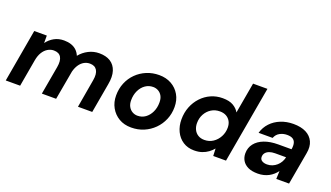

<svg xmlns="http://www.w3.org/2000/svg" viewBox="-67 -1201 2924 1694"><g transform="rotate(20 1395.5 -354.0)"><path d="M22 0 109 -496H227V-426Q255 -464 295 -486Q335 -508 386 -508Q423 -508 453 -498Q483 -488 504 -468Q525 -448 537 -419Q570 -460 617 -484Q664 -508 717 -508Q781 -508 822.5 -481.5Q864 -455 880.5 -404Q897 -353 883 -278L834 0H700L746 -266Q757 -328 737 -361Q717 -394 670 -394Q641 -394 616 -380Q591 -366 572.5 -339Q554 -312 544 -274L495 0H361L408 -266Q419 -328 399.5 -361Q380 -394 331 -394Q301 -394 274 -377.5Q247 -361 228.5 -330.5Q210 -300 202 -256L157 0Z M1202 12Q1136 12 1087 -17Q1038 -46 1010 -96Q982 -146 982 -209Q982 -273 1004.5 -327.5Q1027 -382 1068 -422.5Q1109 -463 1163 -485.5Q1217 -508 1280 -508Q1345 -508 1395 -480Q1445 -452 1473.5 -402.5Q1502 -353 1502 -288Q1502 -225 1479 -170.5Q1456 -116 1415 -75Q1374 -34 1320 -11Q1266 12 1202 12ZM1219 -105Q1261 -105 1293 -128Q1325 -151 1344 -191Q1363 -231 1363 -281Q1363 -317 1350 -341Q1337 -365 1314.5 -378Q1292 -391 1265 -391Q1224 -391 1191.5 -368Q1159 -345 1140 -305Q1121 -265 1121 -215Q1121 -180 1134.5 -155.5Q1148 -131 1170.5 -118Q1193 -105 1219 -105Z M1793 12Q1733 12 1688.5 -17Q1644 -46 1620 -96Q1596 -146 1596 -208Q1596 -272 1617.5 -326.5Q1639 -381 1677.5 -422Q1716 -463 1766.5 -485.5Q1817 -508 1876 -508Q1938 -508 1975.5 -486Q2013 -464 2031 -431L2082 -720H2217L2090 0H1970L1967 -69Q1949 -47 1924 -28.5Q1899 -10 1867 1Q1835 12 1793 12ZM1847 -106Q1892 -106 1927.5 -129.5Q1963 -153 1984 -192.5Q2005 -232 2005 -278Q2005 -312 1991 -337Q1977 -362 1952 -376Q1927 -390 1892 -390Q1847 -390 1812 -368Q1777 -346 1756.5 -308.5Q1736 -271 1736 -224Q1736 -191 1749 -164Q1762 -137 1787 -121.5Q1812 -106 1847 -106Z M2391 12Q2334 12 2298.5 -5.5Q2263 -23 2245.5 -52.5Q2228 -82 2228 -119Q2228 -172 2258.5 -211Q2289 -250 2344 -271Q2399 -292 2474 -292H2599Q2605 -328 2598.5 -351.5Q2592 -375 2573 -386.5Q2554 -398 2520 -398Q2483 -398 2452 -381Q2421 -364 2408 -329H2276Q2292 -384 2329.5 -424Q2367 -464 2421.5 -486Q2476 -508 2540 -508Q2611 -508 2658.5 -484Q2706 -460 2727 -414.5Q2748 -369 2736 -305L2682 0H2562L2565 -75Q2551 -56 2533 -40Q2515 -24 2493.5 -12.5Q2472 -1 2446 5.5Q2420 12 2391 12ZM2441 -92Q2467 -92 2490 -101.5Q2513 -111 2531 -127Q2549 -143 2561 -164Q2573 -185 2578 -209H2475Q2444 -209 2421.5 -200.5Q2399 -192 2386.5 -176.5Q2374 -161 2374 -139Q2374 -116 2392.5 -104Q2411 -92 2441 -92Z"/></g></svg>

Font: DM Sans 24pt
Style: Bold Italic
Weight: 700
Italic angle: -10°
Designer: Colophon Foundry, Jonny Pinhorn
Foundry: Colophon Foundry
Version: Version 4.004;gftools[0.9.30]